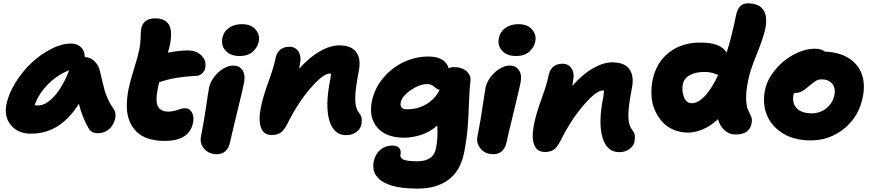

<svg xmlns="http://www.w3.org/2000/svg" viewBox="-20 -843 5186 1142"><path d="M165 -47.9Q85.9 -47.9 44.7 -99.1Q3.4 -150.4 18.1 -221.2Q30.8 -285.2 71.8 -351.3Q112.8 -417.5 166.5 -468.3Q220.2 -519 283.4 -551.5Q346.7 -584 401.9 -584Q438.5 -584 461.4 -562.5Q484.4 -541 483.9 -503.9Q519 -502.4 543.5 -477.5Q567.9 -452.6 574.2 -419.9Q579.1 -401.4 588.4 -360.8Q597.7 -320.3 603.3 -301.3Q608.9 -282.2 622.6 -252Q636.2 -221.7 655.8 -194.8Q665 -182.1 666.7 -163.8Q668.5 -145.5 661.9 -126Q655.3 -106.4 642.6 -89.4Q629.9 -72.3 608.4 -61.5Q586.9 -50.8 561 -50.8Q522.5 -50.8 506.8 -80.1Q468.8 -145.5 449.2 -226.1Q338.9 -47.9 165 -47.9ZM206.1 -215.8Q252.4 -215.8 302.5 -270.3Q352.5 -324.7 391.1 -424.8Q320.3 -397.9 264.4 -340.8Q208.5 -283.7 186 -216.8Q191.9 -215.8 206.1 -215.8Z M959.5 -4.9Q903.8 -4.9 861.1 -19Q818.4 -33.2 791.7 -59.8Q765.1 -86.4 750 -124Q734.9 -161.6 734.4 -208.5Q733.9 -255.4 743.7 -310.1Q753.9 -359.9 777.1 -433.6Q800.3 -507.3 808.6 -547.9Q815.4 -580.1 816.2 -618.9Q816.9 -657.7 819.8 -671.9Q832 -733.9 903.8 -733.9Q960.9 -733.9 984.1 -697Q1007.3 -660.2 990.7 -576.2Q987.3 -559.1 978.5 -529.8Q1047.9 -543 1096.7 -543Q1148.4 -543 1178.7 -512.5Q1209 -481.9 1200.7 -439.9Q1197.8 -421.4 1183.6 -407.5Q1169.4 -393.6 1150.4 -392.1Q1080.1 -388.2 1029.8 -379.9Q979.5 -371.6 926.8 -354Q925.3 -347.2 922.4 -333.7Q919.4 -320.3 918.5 -315.9Q903.3 -242.2 919.2 -210.7Q935.1 -179.2 980.5 -179.2Q1006.3 -179.2 1035.9 -189.2Q1065.4 -199.2 1077.6 -199.2Q1108.4 -199.2 1121.8 -173.8Q1135.3 -148.4 1128.4 -113.8Q1106.9 -4.9 959.5 -4.9Z M1405.8 -509.8Q1351.1 -509.8 1322.3 -541Q1293.5 -572.3 1302.7 -617.2Q1311 -656.2 1342.5 -677.7Q1374 -699.2 1418.5 -699.2Q1473.6 -699.2 1500.2 -667.5Q1526.9 -635.7 1519.5 -598.1Q1513.2 -562 1483.9 -535.9Q1454.6 -509.8 1405.8 -509.8ZM1270.5 74.2Q1222.2 74.2 1194.3 41.7Q1166.5 9.3 1175.8 -34.2Q1193.8 -124.5 1205.8 -208.3Q1217.8 -292 1223.6 -321.8Q1230.5 -355 1254.2 -385.7Q1277.8 -416.5 1308.6 -434.8Q1339.4 -453.1 1366.7 -453.1Q1402.8 -453.1 1421.6 -426.3Q1440.4 -399.4 1431.6 -351.1Q1425.3 -317.4 1390.1 -173.6Q1355 -29.8 1348.6 2Q1341.8 36.1 1321.8 55.2Q1301.8 74.2 1270.5 74.2Z M2038.6 -39.1Q1964.4 -39.1 1938.7 -127Q1913.1 -214.8 1943.8 -368.2Q1948.7 -393.6 1948.7 -405.8H1941.9Q1902.3 -405.8 1826.4 -317.9Q1750.5 -230 1689.9 -107.9Q1670.4 -68.8 1649.9 -54.4Q1629.4 -40 1597.7 -40Q1548.3 -40 1532.5 -83.5Q1516.6 -127 1530.8 -200.2Q1544.9 -270.5 1576.9 -357.4Q1608.9 -444.3 1618.7 -496.1Q1632.8 -564.9 1702.6 -564.9Q1736.3 -564.9 1755.1 -536.6Q1773.9 -508.3 1763.7 -460.9Q1761.7 -442.4 1759.8 -434.1Q1819.8 -502 1882.1 -537.6Q1944.3 -573.2 1997.6 -573.2Q2070.8 -573.2 2099.6 -532Q2128.4 -490.7 2113.8 -418.9Q2092.8 -312 2092.8 -256.6Q2092.8 -201.2 2112.8 -175.8Q2126 -159.7 2129.9 -145Q2133.8 -130.4 2129.9 -104Q2124 -75.2 2098.9 -57.1Q2073.7 -39.1 2038.6 -39.1Z M2463.4 278.8Q2417.5 278.8 2379.2 274.4Q2340.8 270 2314 262Q2287.1 253.9 2266.6 243.7Q2246.1 233.4 2233.6 220.7Q2221.2 208 2213.1 195.1Q2205.1 182.1 2202.6 168Q2200.2 153.8 2200.2 142.1Q2200.2 130.4 2202.6 118.2Q2211.9 74.2 2241.2 48.6Q2270.5 22.9 2311.5 22.9Q2343.3 22.9 2355 38.1Q2366.7 53.2 2362.3 74.2Q2360.4 84 2362.8 90.8Q2365.2 97.7 2375 103.8Q2384.8 109.9 2406.5 113Q2428.2 116.2 2462.4 116.2Q2558.1 116.2 2573.2 39.1Q2580.6 2.9 2581.8 -32.5Q2583 -67.9 2580.6 -96.2Q2537.6 -58.1 2485.1 -41Q2432.6 -23.9 2384.3 -23.9Q2276.4 -23.9 2224.6 -84.2Q2172.9 -144.5 2191.4 -238.8Q2207.5 -317.9 2259.8 -379.9Q2312 -441.9 2382.6 -474.4Q2453.1 -506.8 2528.3 -506.8Q2627.9 -506.8 2649.4 -436Q2662.1 -443.8 2678.2 -443.8Q2728.5 -443.8 2755.4 -418.9Q2782.2 -394 2778.3 -361.8Q2771.5 -303.2 2769.3 -229.7Q2767.1 -156.2 2761.7 -85.7Q2756.3 -15.1 2740.2 65.9Q2718.8 172.4 2648.2 225.6Q2577.6 278.8 2463.4 278.8ZM2363.3 -232.9Q2356 -192.9 2400.4 -192.9Q2463.9 -192.9 2515.1 -222.7Q2566.4 -252.4 2595.2 -309.1Q2583.5 -310.1 2573.5 -318.6Q2563.5 -327.1 2551.3 -335Q2539.1 -342.8 2520.5 -342.8Q2475.1 -342.8 2422.9 -306.6Q2370.6 -270.5 2363.3 -232.9Z M3050.3 -509.8Q2995.6 -509.8 2966.8 -541Q2938 -572.3 2947.3 -617.2Q2955.6 -656.2 2987.1 -677.7Q3018.6 -699.2 3063 -699.2Q3118.2 -699.2 3144.8 -667.5Q3171.4 -635.7 3164.1 -598.1Q3157.7 -562 3128.4 -535.9Q3099.1 -509.8 3050.3 -509.8ZM2915 74.2Q2866.7 74.2 2838.9 41.7Q2811 9.3 2820.3 -34.2Q2838.4 -124.5 2850.3 -208.3Q2862.3 -292 2868.2 -321.8Q2875 -355 2898.7 -385.7Q2922.4 -416.5 2953.1 -434.8Q2983.9 -453.1 3011.2 -453.1Q3047.4 -453.1 3066.2 -426.3Q3085 -399.4 3076.2 -351.1Q3069.8 -317.4 3034.7 -173.6Q2999.5 -29.8 2993.2 2Q2986.3 36.1 2966.3 55.2Q2946.3 74.2 2915 74.2Z M3663.1 62Q3588.9 62 3563.2 -26.1Q3537.6 -114.3 3568.4 -267.1Q3572.3 -295.4 3572.3 -304.2Q3571.3 -304.2 3569.3 -304.7Q3567.4 -305.2 3566.4 -305.2Q3526.9 -305.2 3450.9 -217Q3375 -128.9 3314.5 -6.8Q3294.9 32.2 3274.4 46.6Q3253.9 61 3222.2 61Q3172.9 61 3157 17.6Q3141.1 -25.9 3155.3 -99.1Q3169.4 -169.4 3201.4 -256.3Q3233.4 -343.3 3243.2 -395Q3257.3 -463.9 3327.1 -463.9Q3360.8 -463.9 3379.6 -435.5Q3398.4 -407.2 3388.2 -359.9Q3387.7 -354.5 3386.2 -345.2Q3384.8 -335.9 3384.3 -332Q3444.3 -400.9 3506.3 -436.5Q3568.4 -472.2 3622.1 -472.2Q3695.3 -472.2 3724.1 -430.9Q3752.9 -389.6 3738.3 -317.9Q3717.3 -210.9 3717.3 -155.8Q3717.3 -100.6 3737.3 -75.2Q3750.5 -59.1 3754.4 -44.2Q3758.3 -29.3 3754.4 -2.9Q3748.5 25.9 3723.4 43.9Q3698.2 62 3663.1 62Z M4073.7 -54.2Q4026.4 -54.2 3986.3 -71.3Q3946.3 -88.4 3919.7 -117.9Q3893.1 -147.5 3875.5 -186.8Q3857.9 -226.1 3855.2 -270.5Q3852.5 -314.9 3860.4 -361.8Q3882.3 -472.2 3960.4 -531.7Q4038.6 -591.3 4149.4 -589.8Q4267.6 -589.8 4301.8 -529.8Q4331.5 -622.1 4358.4 -753.9Q4373 -823.2 4426.8 -823.2Q4497.1 -823.2 4522.7 -780.5Q4548.3 -737.8 4528.3 -655.8Q4512.7 -597.7 4477.3 -511.2Q4441.9 -424.8 4430.7 -368.2Q4416 -296.9 4418 -252.7Q4419.9 -208.5 4429 -190.2Q4438 -171.9 4446 -154.1Q4454.1 -136.2 4451.7 -118.2Q4442.9 -43 4356.4 -43Q4318.8 -42.5 4290.5 -67.4Q4262.2 -92.3 4250.5 -133.8Q4207 -93.3 4160.2 -73.7Q4113.3 -54.2 4073.7 -54.2ZM4041.5 -341.8Q4033.7 -301.8 4048.3 -265.4Q4063 -229 4092.8 -229Q4131.8 -229 4172.6 -272Q4213.4 -314.9 4251.5 -397Q4247.1 -397.9 4234.4 -403.3Q4221.7 -408.7 4206.3 -411.9Q4190.9 -415 4168.5 -415Q4116.7 -415 4082.3 -395.8Q4047.9 -376.5 4041.5 -341.8Z M4800.8 -7.8Q4706.5 -7.8 4638.4 -48.6Q4570.3 -89.4 4542 -157.5Q4513.7 -225.6 4529.8 -306.2Q4542.5 -369.6 4590.6 -427.5Q4638.7 -485.4 4702.9 -519.3Q4767.1 -553.2 4827.1 -553.2Q4865.7 -553.2 4886.7 -536.1Q4972.7 -532.7 5029.3 -496.3Q5085.9 -460 5106.4 -400.4Q5127 -340.8 5111.8 -266.1Q5088.9 -149.4 5001.7 -78.6Q4914.6 -7.8 4800.8 -7.8ZM4699.7 -278.8Q4689.9 -229 4719.2 -199Q4748.5 -168.9 4808.1 -168.9Q4857.9 -168.9 4895.5 -199.2Q4933.1 -229.5 4942.9 -277.8Q4951.2 -319.8 4929.4 -345.5Q4907.7 -371.1 4864.7 -371.1Q4859.9 -371.1 4855 -370.1Q4850.1 -369.1 4846.2 -368.2Q4842.3 -367.2 4836.9 -364.3Q4831.5 -361.3 4828.6 -359.4Q4825.7 -357.4 4819.1 -352.5Q4812.5 -347.7 4809.6 -345.5Q4806.6 -343.3 4798.6 -336.7Q4790.5 -330.1 4787.1 -327.1Q4761.2 -305.2 4743.9 -297.1Q4726.6 -289.1 4703.1 -289.1H4702.1Q4699.7 -281.7 4699.7 -278.8Z"/></svg>

Font: Shantell Sans Bouncy
Style: Italic
Weight: 800
Italic angle: -11.31°
Designer: Stephen Nixon, Anya Danilova, Shantell Martin
Foundry: Arrow Type
Version: Version 1.006;[9816181b4]